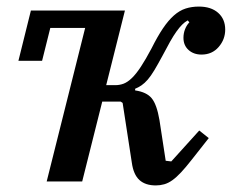

<svg xmlns="http://www.w3.org/2000/svg" viewBox="-20 -552 705 584"><path d="M239 -467H133L108 -367H36L74 -520H360L303 -293H331Q344 -293 356 -297.5Q368 -302 381 -314.5Q394 -327 408.5 -349Q423 -371 441 -405Q459 -441 475.5 -465.5Q492 -490 509 -505Q526 -520 544.5 -526Q563 -532 585 -532Q622 -532 643.5 -513Q665 -494 665 -462Q665 -432 645 -409Q625 -386 593 -386Q569 -386 553.5 -400Q538 -414 538 -437Q538 -451 543 -463.5Q548 -476 556 -484L551 -490Q542 -485 534 -477Q526 -469 517 -456.5Q508 -444 497.5 -425.5Q487 -407 474 -382Q460 -356 449.5 -338.5Q439 -321 429.5 -310Q420 -299 410.5 -292.5Q401 -286 391 -282V-277Q426 -272 441.5 -253Q457 -234 465 -187L484 -63L501 -61L586 -155L615 -132L563 -66Q545 -43 531 -28Q517 -13 504.5 -4Q492 5 479.5 8.5Q467 12 454 12Q422 12 404 -4.5Q386 -21 381 -57L353 -239L347 -243H291L230 0H122Z"/></svg>

Font: IBM Plex Serif Medm
Style: Italic
Weight: 500
Italic angle: -14°
Designer: Mike Abbink, Paul van der Laan, Pieter van Rosmalen
Foundry: Bold Monday
Version: Version 3.001